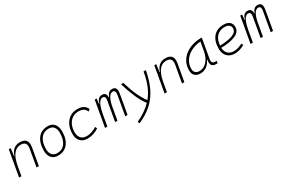

<svg xmlns="http://www.w3.org/2000/svg" viewBox="136 -1822 5000 3348"><g transform="rotate(-30 2636.5 -148.0)"><path d="M48.3 0 139.6 -517.6H177.7L159.2 -365.7H166.5Q188 -442.9 238 -485.1Q288.1 -527.3 364.7 -527.3Q511.7 -527.3 511.7 -394.5Q511.7 -370.1 506.3 -340.3L446.3 0H399.4L460 -344.2Q463.9 -366.7 463.9 -385.7Q463.9 -424.3 447.3 -447.8Q421.9 -482.4 355 -482.4Q305.7 -482.4 262.5 -455.3Q219.2 -428.2 185.3 -366.2Q151.4 -304.2 130.4 -198.7L95.2 0Z M831.1 9.8Q748.5 9.8 702.1 -42.5Q655.8 -94.7 655.8 -187.5Q655.8 -347.7 727.3 -437.5Q798.8 -527.3 925.8 -527.3Q1008.8 -527.3 1055.2 -474.1Q1101.6 -420.9 1101.6 -325.2Q1101.6 -167.5 1030 -78.9Q958.5 9.8 831.1 9.8ZM840.8 -35.2Q941.4 -35.2 998 -111.3Q1054.7 -187.5 1054.7 -323.7Q1054.7 -398.4 1019.3 -440.4Q983.9 -482.4 919.9 -482.4Q817.9 -482.4 760.3 -406Q702.6 -329.6 702.6 -193.8Q702.6 -119.1 739.3 -77.1Q775.9 -35.2 840.8 -35.2Z M1435.1 -35.2Q1486.3 -35.2 1539.3 -53.5Q1592.3 -71.8 1637.2 -102.1L1655.8 -63Q1608.4 -30.3 1548.6 -10.3Q1488.8 9.8 1425.8 9.8Q1335.4 9.8 1284.7 -43Q1233.9 -95.7 1233.9 -189.9Q1233.9 -292 1269.8 -367.7Q1305.7 -443.4 1370.8 -485.4Q1436 -527.3 1523.4 -527.3Q1666.5 -527.3 1710.9 -419.9L1673.3 -391.6Q1653.8 -440.4 1615 -461.4Q1576.2 -482.4 1519.5 -482.4Q1447.8 -482.4 1394 -446.8Q1340.3 -411.1 1310.8 -346.7Q1281.2 -282.2 1280.8 -195.8Q1281.7 -120.1 1322.3 -77.6Q1362.8 -35.2 1435.1 -35.2Z M1908.7 -517.6 1897 -414.6H1903.3Q1919.4 -470.2 1946.8 -498.8Q1974.1 -527.3 2018.1 -527.3Q2105.5 -527.3 2102.1 -429.2H2108.4Q2125.5 -477.5 2152.1 -502.4Q2178.7 -527.3 2222.7 -527.3Q2305.2 -527.3 2305.2 -437.5Q2305.2 -416.5 2300.8 -390.6L2231.9 0H2185.5L2253.9 -389.6Q2257.3 -408.7 2257.3 -423.8Q2257.3 -445.3 2250.5 -459Q2238.8 -482.4 2210.4 -482.4Q2120.6 -482.4 2077.1 -274.4L2028.8 0H1981.9L2050.8 -389.6Q2054.7 -410.2 2054.7 -425.8Q2054.7 -482.4 2007.3 -482.4Q1914.6 -482.4 1868.7 -242.7V-244.6L1825.7 0H1778.8L1870.1 -517.6Z M2342.8 230.5 2323.7 193.8Q2418 149.4 2493.7 98.4Q2569.3 47.4 2627.9 -14.6Q2561 -99.6 2504.6 -230.2Q2448.2 -360.8 2400.9 -517.6L2447.3 -522.5Q2537.1 -211.4 2661.6 -51.8Q2735.4 -140.6 2781.7 -254.6Q2828.1 -368.7 2852.5 -517.6H2899.4Q2863.3 -323.7 2794.7 -182.4Q2726.1 -41 2615.5 59.3Q2504.9 159.7 2342.8 230.5Z M2978 0 3069.3 -517.6H3107.4L3088.9 -365.7H3096.2Q3117.7 -442.9 3167.7 -485.1Q3217.8 -527.3 3294.4 -527.3Q3441.4 -527.3 3441.4 -394.5Q3441.4 -370.1 3436 -340.3L3376 0H3329.1L3389.6 -344.2Q3393.6 -366.7 3393.6 -385.7Q3393.6 -424.3 3377 -447.8Q3351.6 -482.4 3284.7 -482.4Q3235.4 -482.4 3192.1 -455.3Q3148.9 -428.2 3115 -366.2Q3081.1 -304.2 3060.1 -198.7L3024.9 0Z M3697.3 10.3Q3626.5 10.3 3587.6 -27.8Q3548.8 -65.9 3548.8 -135.3Q3548.8 -223.1 3584 -294.7Q3619.1 -366.2 3682.6 -417Q3746.1 -467.8 3832 -495.1Q3918 -522.5 4019 -522.5H4027.8L3958 -126Q3955.6 -113.3 3955.6 -102.1Q3955.6 -78.1 3966.3 -63Q3981.4 -40 4016.1 -40H4050.3L4042.5 4.9H4019.5Q3951.7 4.9 3928.7 -29.8Q3913.6 -51.8 3913.6 -90.3Q3913.6 -111.8 3918.5 -138.7H3911.1Q3877.9 -66.9 3822.5 -28.3Q3767.1 10.3 3697.3 10.3ZM3704.6 -34.7Q3790.5 -34.7 3855.5 -105.5Q3920.4 -176.3 3942.9 -306.2L3972.7 -474.6Q3857.4 -463.4 3772.9 -418Q3688.5 -372.6 3642.1 -300.5Q3595.7 -228.5 3595.7 -137.7Q3595.7 -88.9 3624.5 -61.8Q3653.3 -34.7 3704.6 -34.7Z M4396.5 -35.2Q4437 -35.2 4483.2 -48.3Q4529.3 -61.5 4572.3 -85.4L4589.4 -47.9Q4543.5 -21 4491.7 -5.6Q4439.9 9.8 4392.1 9.8Q4294.9 9.8 4240.2 -46.9Q4185.5 -103.5 4185.5 -204.6Q4185.5 -356.4 4259.5 -441.9Q4333.5 -527.3 4465.3 -527.3Q4542 -527.3 4585 -491.2Q4627.9 -455.1 4627.9 -390.6Q4627.9 -294.9 4523.7 -247.3Q4419.4 -199.7 4232.4 -195.8Q4235.8 -120.1 4278.8 -77.6Q4321.8 -35.2 4396.5 -35.2ZM4233.9 -240.2Q4401.9 -244.1 4491.5 -280.5Q4581.1 -316.9 4581.1 -389.2Q4581.1 -432.6 4549.8 -457.5Q4518.6 -482.4 4461.4 -482.4Q4361.3 -482.4 4301.8 -418.5Q4242.2 -354.5 4233.9 -240.2Z M4838.4 -517.6 4826.7 -414.6H4833Q4849.1 -470.2 4876.5 -498.8Q4903.8 -527.3 4947.8 -527.3Q5035.2 -527.3 5031.7 -429.2H5038.1Q5055.2 -477.5 5081.8 -502.4Q5108.4 -527.3 5152.3 -527.3Q5234.9 -527.3 5234.9 -437.5Q5234.9 -416.5 5230.5 -390.6L5161.6 0H5115.2L5183.6 -389.6Q5187 -408.7 5187 -423.8Q5187 -445.3 5180.2 -459Q5168.5 -482.4 5140.1 -482.4Q5050.3 -482.4 5006.8 -274.4L4958.5 0H4911.6L4980.5 -389.6Q4984.4 -410.2 4984.4 -425.8Q4984.4 -482.4 4937 -482.4Q4844.2 -482.4 4798.3 -242.7V-244.6L4755.4 0H4708.5L4799.8 -517.6Z"/></g></svg>

Font: CaskaydiaCove NF ExtraLight
Style: Italic
Weight: 200
Italic angle: -10°
Designer: Aaron Bell
Foundry: Saja Typeworks
Version: Version 2111.001; VTT 6.35;Nerd Fonts 3.2.1